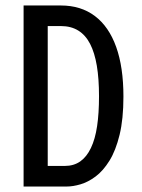

<svg xmlns="http://www.w3.org/2000/svg" viewBox="-20 -680 518 700"><path d="M119 0V-75H216Q249 -75 272.5 -91.5Q296 -108 311.5 -140.5Q327 -173 334 -220Q341 -267 341 -329Q341 -393 333 -440.5Q325 -488 308.5 -520Q292 -552 265.5 -568.5Q239 -585 202 -585H119V-660H202Q275 -660 326 -621.5Q377 -583 403.5 -509Q430 -435 430 -328Q430 -246 416 -188.5Q402 -131 379 -94Q356 -57 328.5 -36.5Q301 -16 273.5 -8Q246 0 224 0ZM66 0V-660H154V0Z"/></svg>

Font: Bricolage Grotesque Condensed
Style: Regular
Weight: 400
Width: 3
Designer: Mathieu Triay
Foundry: Atelier Triay
Version: Version 1.000;gftools[0.9.30]